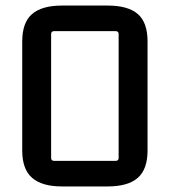

<svg xmlns="http://www.w3.org/2000/svg" viewBox="-20 -663 611 691"><path d="M396 -551H175Q164 -551 164 -540V-95Q164 -84 175 -84H396Q407 -84 407 -95V-540Q407 -551 396 -551ZM60 -121V-514Q60 -582 95.5 -612.5Q131 -643 203 -643H367Q441 -643 476 -612.5Q511 -582 511 -514V-121Q511 -54 476 -23Q441 8 367 8H203Q131 8 95.5 -23Q60 -54 60 -121Z"/></svg>

Font: Gemunu Libre ExtraLight SemiBold
Style: Regular
Weight: 600
Version: Version 1.100